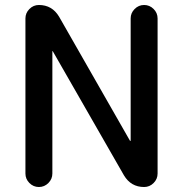

<svg xmlns="http://www.w3.org/2000/svg" viewBox="-20 -750 734 770"><path d="M82 -54V-676Q82 -698 98 -714Q114 -730 136 -730Q189 -730 217 -683L501 -186Q501 -185 503 -185Q504 -185 504 -186V-676Q504 -698 520 -714Q536 -730 558 -730Q580 -730 596 -714Q612 -698 612 -676V-54Q612 -32 596 -16Q580 0 558 0Q505 0 477 -47L192 -544Q192 -545 191 -545Q190 -545 190 -544V-54Q190 -32 174 -16Q158 0 136 0Q114 0 98 -16Q82 -32 82 -54Z"/></svg>

Font: Rounded Mplus 1c Medium
Style: Regular
Weight: 500
Version: Version 1.059.20150529